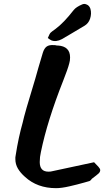

<svg xmlns="http://www.w3.org/2000/svg" viewBox="-20 -922 552 1000"><path d="M247 -712Q238 -717 229 -724Q239 -749 245 -753Q247 -755 253.5 -760Q260 -765 270 -772Q313 -804 364 -870Q377 -886 408 -899Q419 -904 430 -899Q445 -894 451 -876Q458 -851 449 -824Q441 -801 422 -789Q379 -763 349 -745.5Q319 -728 302 -718Q272 -702 247 -712ZM272 58Q174 58 110 -1Q86 -22 73 -44.5Q60 -67 60 -93Q60 -98 60 -102.5Q60 -107 61 -109Q69 -161 78.5 -204.5Q88 -248 98 -283Q107 -327 164 -513Q170 -536 180 -569.5Q190 -603 203 -647Q210 -670 223 -679.5Q236 -689 261 -687Q263 -687 266 -687Q269 -687 271 -686Q273 -685 276 -685Q279 -685 281 -685Q345 -681 345 -623Q345 -606 341 -593Q337 -577 329 -554.5Q321 -532 310 -504Q226 -292 193 -130Q187 -105 187 -78Q187 -28 232 -28Q243 -28 246 -29L470 -77Q483 -64 492.5 -53.5Q502 -43 502 -36Q502 -27 494 -19Q490 -15 481.5 -8.5Q473 -2 460 8Q458 9 454 15Q449 20 446 21L418 29Q383 39 341.5 48.5Q300 58 272 58Z"/></svg>

Font: Mansalva
Style: Regular
Weight: 400
Designer: Carolina Short
Foundry: Carolina Short
Version: Version 2.112; ttfautohint (v1.8.4.7-5d5b)